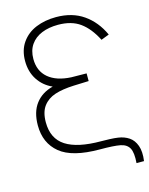

<svg xmlns="http://www.w3.org/2000/svg" viewBox="-126 -814 788 1014"><g transform="rotate(-15 268.0 -307.5)"><path d="M324 0Q173.5 0 106.8 -55Q40 -110 40 -207Q40 -280 74 -324.8Q108 -369.5 169 -385Q120 -406.5 91.5 -450.2Q63 -494 63 -553Q63 -612 92 -653.2Q121 -694.5 170.2 -714.8Q219.5 -735 280 -735Q368.5 -735 430 -692.2Q491.5 -649.5 526 -574L482 -557Q447 -625.5 400.2 -659.2Q353.5 -693 280 -693Q229.5 -693 190.8 -677.2Q152 -661.5 130 -629.8Q108 -598 108 -552Q108 -486 152.2 -448.5Q196.5 -411 277 -407Q300 -406 360 -406V-364Q351 -364 277 -361Q216 -358.5 174.5 -345Q133 -331.5 109 -299.5Q85 -267.5 85 -212Q85 -122.5 149 -81.2Q213 -40 342 -40Q360.5 -40 387.2 -39Q414 -38 434 -35Q467 -30 491.5 -13.5Q516 3 528 36Q540 69 533 120H492Q496.5 63.5 482.8 38.5Q469 13.5 434.8 6.8Q400.5 0 324 0Z"/></g></svg>

Font: Tap Sans
Style: Regular
Weight: 400
Designer: Tap Payments
Foundry: Tap Payments
Version: Version 1.001;Glyphs 3.1.2 (3151)